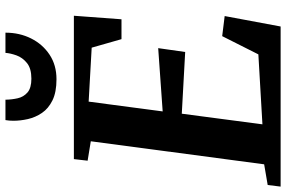

<svg xmlns="http://www.w3.org/2000/svg" viewBox="-196 -840 1029 690"><g transform="rotate(-90 318.0 -494.5)"><path d="M-7.1 0 -1.3 -46.5 73 -59.2 155.8 -682.2 86 -693.6 91.7 -743H606.9L594.2 -571.9H522.8L492.2 -679L298.3 -689.9L263.1 -423.9L490.5 -440L476.7 -343L254.9 -355.2L216.7 -65.4L468.1 -80L533.6 -210L605.8 -201.1L568.3 0ZM378.7 -805.5Q332.3 -805.5 302.9 -819.9Q273.4 -834.4 257.6 -857.8Q241.7 -881.3 235.6 -908.2Q229.5 -935.1 229.5 -960.2Q229.5 -967.6 230.1 -974.9Q230.7 -982.1 231.9 -988.9H305.2Q305.5 -966.5 310.3 -945.2Q315 -923.9 331.1 -909.8Q347.2 -895.7 380.7 -895.7Q417.5 -895.7 437.1 -911.7Q456.7 -927.6 464.5 -949.4Q472.2 -971.1 473.5 -988.9H546.1Q546.1 -938.3 525.3 -896.7Q504.4 -855.1 466.9 -830.3Q429.5 -805.5 378.7 -805.5Z"/></g></svg>

Font: Merriweather 7pt Light
Style: Italic
Weight: 300
Italic angle: -7.8°
Designer: Eben Sorkin
Foundry: Eben Sorkin
Version: Version 2.200;gftools[0.9.31]